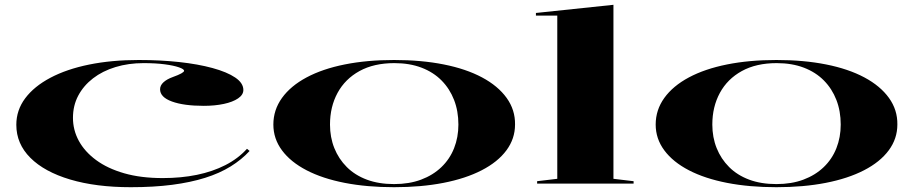

<svg xmlns="http://www.w3.org/2000/svg" viewBox="-20 -765 3807 800"><path d="M525 15Q380 15 272.5 -17Q165 -49 106.5 -107.5Q48 -166 48 -245Q48 -306 85 -355.5Q122 -405 190 -441Q258 -477 351.5 -496Q445 -515 558 -515Q648 -515 726.5 -506.5Q805 -498 865.5 -481.5Q926 -465 960 -442Q994 -419 994 -390Q994 -370 972 -355Q950 -340 912.5 -332Q875 -324 829 -324Q746 -324 696.5 -342Q647 -360 647 -393Q647 -409 661 -422Q675 -435 700 -444Q747 -461 747 -470Q747 -477 725.5 -484.5Q704 -492 666.5 -497Q629 -502 578 -502Q515 -502 461 -485.5Q407 -469 367.5 -438.5Q328 -408 306 -366.5Q284 -325 284 -274Q284 -223 308.5 -178Q333 -133 380.5 -98Q428 -63 497.5 -43Q567 -23 658 -23Q735 -23 800.5 -36.5Q866 -50 919 -77Q972 -104 1009 -145L1020 -136Q987 -100 941 -71.5Q895 -43 834.5 -24Q774 -5 697.5 5Q621 15 525 15Z M1622 -515Q1736 -515 1829 -496.5Q1922 -478 1988.5 -442.5Q2055 -407 2091 -357Q2127 -307 2126 -246Q2126 -187 2090 -138.5Q2054 -90 1987 -55.5Q1920 -21 1827.5 -3Q1735 15 1622 15Q1509 15 1416.5 -3Q1324 -21 1257.5 -55.5Q1191 -90 1155 -138.5Q1119 -187 1119 -246Q1119 -307 1155 -357Q1191 -407 1257.5 -442.5Q1324 -478 1416.5 -496.5Q1509 -515 1622 -515ZM1623 -502Q1538 -502 1478 -469Q1418 -436 1386.5 -378Q1355 -320 1355 -246Q1355 -193 1373 -148Q1391 -103 1425 -69Q1459 -35 1508.5 -16.5Q1558 2 1622 2Q1685 2 1734.5 -16.5Q1784 -35 1819 -68.5Q1854 -102 1872 -147.5Q1890 -193 1890 -246Q1890 -302 1872 -348.5Q1854 -395 1820 -429.5Q1786 -464 1736.5 -483Q1687 -502 1623 -502Z M2536 -20 2620 -10V0H2218V-10L2302 -20V-700H2213V-711L2536 -745Z M3215 -515Q3329 -515 3422 -496.5Q3515 -478 3581.5 -442.5Q3648 -407 3684 -357Q3720 -307 3719 -246Q3719 -187 3683 -138.5Q3647 -90 3580 -55.5Q3513 -21 3420.5 -3Q3328 15 3215 15Q3102 15 3009.5 -3Q2917 -21 2850.5 -55.5Q2784 -90 2748 -138.5Q2712 -187 2712 -246Q2712 -307 2748 -357Q2784 -407 2850.5 -442.5Q2917 -478 3009.5 -496.5Q3102 -515 3215 -515ZM3216 -502Q3131 -502 3071 -469Q3011 -436 2979.5 -378Q2948 -320 2948 -246Q2948 -193 2966 -148Q2984 -103 3018 -69Q3052 -35 3101.5 -16.5Q3151 2 3215 2Q3278 2 3327.5 -16.5Q3377 -35 3412 -68.5Q3447 -102 3465 -147.5Q3483 -193 3483 -246Q3483 -302 3465 -348.5Q3447 -395 3413 -429.5Q3379 -464 3329.5 -483Q3280 -502 3216 -502Z"/></svg>

Font: Kalnia Expanded
Style: Regular
Weight: 400
Width: 7
Designer: Frida Medrano
Foundry: Frida Medrano
Version: Version 1.105